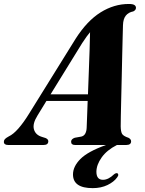

<svg xmlns="http://www.w3.org/2000/svg" viewBox="-64 -731 732 968"><path d="M125 -148.5Q99 -107 107.2 -78.5Q115.5 -50 148.5 -40.5L166 -35Q179.5 -29 179.5 -19Q179.5 0 155.5 0H-22.5Q-44.5 0 -44.5 -16Q-44.5 -24 -39.2 -29.8Q-34 -35.5 -19.5 -43.5Q2.5 -53.5 28.8 -83.2Q55 -113 82 -157L317.5 -536Q375 -626 443 -668.5Q511 -711 585.5 -711Q605.5 -711 613.5 -705.8Q621.5 -700.5 621.5 -691.5Q621.5 -680 608 -673.5Q584 -669 570.5 -652.5Q557 -636 556 -604Q555.5 -587.5 554.5 -547.8Q553.5 -508 552.2 -455Q551 -402 549.8 -345Q548.5 -288 547.2 -236Q546 -184 545.2 -146Q544.5 -108 544.5 -93.5Q545 -68 551.2 -56.5Q557.5 -45 584.5 -36Q597 -29 597 -18.5Q597 0 572 0H525.5Q474.5 26 448.5 62.8Q422.5 99.5 422 134.5Q422 175.5 455 175.5Q469.5 175.5 483.8 168Q498 160.5 509.5 149Q520 140 527.5 142.5Q531.5 144 532.2 149.5Q533 155 526.5 163.5Q510.5 186 478 201.8Q445.5 217.5 403.5 217.5Q304 217.5 304 148.5Q304 108.5 341.2 70.8Q378.5 33 470.5 0H314.5Q294.5 0 294.5 -16.5Q294.5 -30 313 -36.5L346.5 -42.5Q360 -46 366.2 -58.2Q372.5 -70.5 373 -88Q373.5 -105 375 -140.5Q376.5 -176 378 -222H170ZM350.5 -514 191 -255.5H379.5Q381.5 -311 383.8 -370.2Q386 -429.5 387.8 -481.8Q389.5 -534 390 -568.5Q383 -560.5 373.2 -547.2Q363.5 -534 350.5 -514Z"/></svg>

Font: Fraunces 72pt
Style: Bold Italic
Weight: 700
Italic angle: -16°
Version: Version 1.000;[b76b70a41]